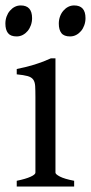

<svg xmlns="http://www.w3.org/2000/svg" viewBox="-27 -682 333 702"><path d="M34.2 0V-21Q67.4 -27.8 85 -35.9Q102.5 -43.9 102.5 -50.8V-327.1Q102.5 -352.1 101.6 -367.4Q100.6 -382.8 94.2 -391.4Q87.9 -399.9 74 -403.8Q60.1 -407.7 34.2 -410.2V-429.7Q49.3 -432.6 66.2 -436.8Q83 -440.9 99.6 -446Q116.2 -451.2 131.3 -457Q146.5 -462.9 159.2 -468.8H175.8V-50.8Q175.8 -44.9 192.1 -36.4Q208.5 -27.8 244.1 -21V0ZM285.6 -615.7Q285.6 -602.1 281.2 -589.8Q276.9 -577.6 269.3 -568.6Q261.7 -559.6 251.5 -554.2Q241.2 -548.8 229 -548.8Q207 -548.8 197.5 -561Q188 -573.2 188 -595.7Q188 -609.4 192.4 -621.6Q196.8 -633.8 204.6 -642.8Q212.4 -651.9 222.4 -657Q232.4 -662.1 244.1 -662.1Q285.6 -662.1 285.6 -615.7ZM90.3 -615.7Q90.3 -602.1 85.9 -589.8Q81.5 -577.6 74 -568.6Q66.4 -559.6 56.2 -554.2Q45.9 -548.8 33.7 -548.8Q11.7 -548.8 2.2 -561Q-7.3 -573.2 -7.3 -595.7Q-7.3 -609.4 -2.9 -621.6Q1.5 -633.8 9.3 -642.8Q17.1 -651.9 27.1 -657Q37.1 -662.1 48.8 -662.1Q90.3 -662.1 90.3 -615.7Z"/></svg>

Font: Gentium Unicode
Style: Regular
Weight: 400
Version: Version 1.009